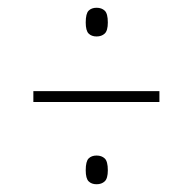

<svg xmlns="http://www.w3.org/2000/svg" viewBox="-20 -607 465 495"><path d="M229 -513Q216 -513 208.5 -520.5Q201 -528 201 -549Q201 -572 208.5 -579.5Q216 -587 229 -587Q242 -587 250 -579.5Q258 -572 258 -549Q258 -528 250 -520.5Q242 -513 229 -513ZM66 -344V-372H391V-344ZM229 -132Q216 -132 208.5 -139.5Q201 -147 201 -168Q201 -191 208.5 -198.5Q216 -206 229 -206Q242 -206 250 -198.5Q258 -191 258 -168Q258 -147 250 -139.5Q242 -132 229 -132Z"/></svg>

Font: Noto Serif ExtraCondensed Thin
Style: Italic
Weight: 100
Width: 2
Italic angle: -12°
Designer: Monotype Design Team
Foundry: Monotype Imaging Inc.
Version: Version 2.013